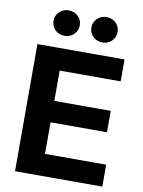

<svg xmlns="http://www.w3.org/2000/svg" viewBox="-101 -1014 808 1082"><g transform="rotate(10 303.5 -472.5)"><path d="M62 0V-727.5H560.5V-602.1H211.4V-428.7H534.2V-306.2H211.4V-125.5H561.5V0ZM420.4 -799.8Q388.7 -799.8 366.9 -821Q345.2 -842.3 345.2 -872.6Q345.2 -903.3 366.9 -924.3Q388.7 -945.3 420.4 -945.3Q451.7 -945.3 473.4 -924.3Q495.1 -903.3 495.1 -872.6Q495.1 -842.3 473.4 -821Q451.7 -799.8 420.4 -799.8ZM203.6 -799.8Q171.9 -799.8 150.1 -821Q128.4 -842.3 128.4 -872.6Q128.4 -903.3 150.1 -924.3Q171.9 -945.3 203.6 -945.3Q235.4 -945.3 257.1 -924.3Q278.8 -903.3 278.8 -872.6Q278.8 -842.3 257.1 -821Q235.4 -799.8 203.6 -799.8Z"/></g></svg>

Font: Inter 20pt
Style: Bold
Weight: 700
Version: Version 4.001;git-66647c0bb